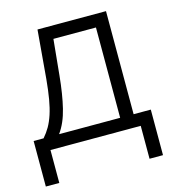

<svg xmlns="http://www.w3.org/2000/svg" viewBox="-105 -633 788 875"><g transform="rotate(-15 288.5 -195.5)"><path d="M3.4 155.3V-59.6H50.3Q67.9 -79.6 81.1 -102.5Q94.2 -125.5 104 -155.3Q113.8 -185.1 120.6 -224.6Q127.4 -264.2 132.3 -316.9L151.9 -545.9H475.1V-59.6H556.2V155.3H492.7V0H66.9V155.3ZM123.5 -59.6H411.6V-485.8H210.9L194.3 -316.9Q186 -231 170.4 -167Q154.8 -103 123.5 -59.6Z"/></g></svg>

Font: Inter Tight Light
Style: Regular
Weight: 300
Designer: Rasmus Andersson
Foundry: rsms
Version: Version 3.004